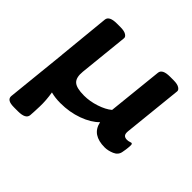

<svg xmlns="http://www.w3.org/2000/svg" viewBox="-185 -691 1063 1063"><g transform="rotate(45 346.5 -159.5)"><path d="M71 206Q40 206 27 197.5Q14 189 15 173L52 -186V-189L82 -493Q85 -525 145 -525H173Q203 -525 217.5 -515.5Q232 -506 230 -494L200 -203Q195 -154 216.5 -134Q238 -114 298 -114Q343 -114 390 -129.5Q437 -145 464 -168L498 -493Q501 -525 561 -525H589Q619 -525 633.5 -515.5Q648 -506 646 -494L610 -147Q608 -126 615.5 -117.5Q623 -109 639 -109Q650 -109 657.5 -112Q665 -115 668 -115Q676 -115 676 -103Q676 -99 675 -84.5Q674 -70 669 -44Q664 -16 635.5 -4Q607 8 581 8Q533 8 503.5 -11.5Q474 -31 465 -73Q430 -37 368 -14.5Q306 8 235 8Q193 8 160 -1Q169 53 167.5 101.5Q166 150 164 173Q161 206 101 206Z"/></g></svg>

Font: Asap Expanded Expanded Regular
Style: Bold Italic
Weight: 700
Width: 7
Italic angle: -6°
Designer: Pablo Cosgaya
Foundry: Omnibus-Type
Version: Version 3.001; ttfautohint (v1.8.4.7-5d5b)